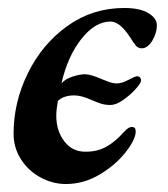

<svg xmlns="http://www.w3.org/2000/svg" viewBox="-20 -447 421 481"><path d="M14 -112Q14 -191 50 -264Q86 -337 149 -382Q212 -427 291 -427Q331 -427 352 -414Q373 -401 373 -384Q373 -364 361.5 -345Q350 -326 335 -326Q326 -326 320.5 -332.5Q315 -339 305 -355Q280 -393 257 -393Q218 -393 183.5 -349Q149 -305 134 -238Q143 -249 161.5 -255Q180 -261 193 -261Q207 -261 237 -248Q239 -247 251 -242.5Q263 -238 273 -238Q285 -238 302 -247Q319 -256 323 -256Q328 -256 331 -252.5Q334 -249 333 -243Q331 -236 317.5 -221.5Q304 -207 287 -195.5Q270 -184 257 -184Q243 -184 232.5 -187.5Q222 -191 208 -197Q184 -208 166 -208Q139 -208 125 -194Q121 -172 121 -157Q121 -119 141.5 -92.5Q162 -66 196 -67Q224 -67 246.5 -79.5Q269 -92 291 -117Q302 -129 310 -129Q320 -129 320 -118Q320 -98 295 -66Q270 -34 230 -10Q190 14 145 14Q112 14 81.5 -2.5Q51 -19 32.5 -48Q14 -77 14 -112Z"/></svg>

Font: EB Garamond SemiBold
Style: Italic
Weight: 600
Italic angle: -17.2°
Designer: Georg Duffner and Octavio Pardo
Foundry: Georg Duffner
Version: Version 1.000